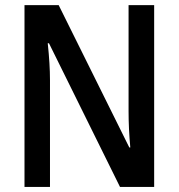

<svg xmlns="http://www.w3.org/2000/svg" viewBox="-20 -734 702 754"><path d="M76.2 0V-713.9H210.4L487.8 -154.8H491.7Q488.3 -191.9 486.6 -227.5Q484.9 -263.2 484.9 -297.4V-713.9H585.4V0H451.2L172.4 -564H167.5Q171.9 -522.9 174.1 -486.8Q176.3 -450.7 176.3 -418.5V0Z"/></svg>

Font: Open Sans
Style: Regular
Weight: 600
Width: 3
Foundry: Ascender Corporation
Version: Version 1.000